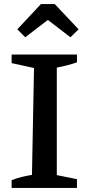

<svg xmlns="http://www.w3.org/2000/svg" viewBox="-20 -923 432 943"><path d="M37 0V-38Q62 -48 87 -54Q112 -60 137 -64L147 -589L37 -613V-655H358V-617Q336 -609 310.5 -602.5Q285 -596 259 -591V-63L358 -43V0ZM249 -903 366 -779 326 -740 215 -825 104 -740 65 -779 181 -903Z"/></svg>

Font: Piazzolla 24pt SemiBold
Style: Regular
Weight: 600
Designer: Juan Pablo del Peral
Foundry: Huerta Tipografica
Version: Version 2.005